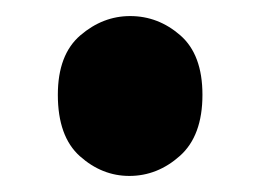

<svg xmlns="http://www.w3.org/2000/svg" viewBox="-20 -202 325 239"><path d="M141 17Q107 17 79.5 -7.5Q52 -32 52 -84Q52 -134 80 -158Q108 -182 142 -182Q177 -182 204.5 -158Q232 -134 232 -84Q232 -33 204 -8Q176 17 141 17Z"/></svg>

Font: Yaldevi ExtraLight
Style: Bold
Weight: 700
Version: Version 1.100